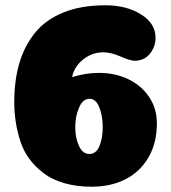

<svg xmlns="http://www.w3.org/2000/svg" viewBox="-20 -697 648 727"><path d="M253 -405Q305 -421 354 -421Q417 -421 467 -396.5Q517 -372 545.5 -328.5Q574 -285 574 -230Q574 -156 542.5 -101.5Q511 -47 455.5 -18.5Q400 10 327 10Q270 10 223.5 -3.5Q177 -17 145.5 -41Q114 -65 91.5 -95Q69 -125 57 -162.5Q45 -200 39.5 -236Q34 -272 34 -310Q34 -392 53 -457Q72 -522 112 -572Q152 -622 219.5 -649.5Q287 -677 379 -677Q459 -677 514 -642.5Q569 -608 569 -554Q569 -520 547.5 -493.5Q526 -467 490 -467Q473 -467 436.5 -483Q400 -499 371 -499Q329 -499 295 -472Q261 -445 253 -405ZM369 -215Q369 -258 356 -290.5Q343 -323 319 -323Q294 -323 279.5 -290Q265 -257 265 -215Q265 -175 279 -144.5Q293 -114 318.5 -114Q344 -114 356.5 -144Q369 -174 369 -215Z"/></svg>

Font: Coiny 2.0
Style: Regular
Weight: 400
Version: Version 1.001 July 11, 2018